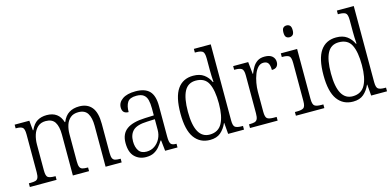

<svg xmlns="http://www.w3.org/2000/svg" viewBox="-71 -1177 3275 1604"><g transform="rotate(-15 1567.0 -375.0)"><path d="M29 0V-32H44Q71 -32 86.5 -36.5Q102 -41 109 -56.5Q116 -72 116 -105V-432Q116 -480 100 -492Q84 -504 47 -504H41V-536H168L176 -451H180Q203 -503 237.5 -523.5Q272 -544 319 -544Q422 -544 451 -448H455Q476 -499 512.5 -521.5Q549 -544 600 -544Q671 -544 708.5 -498Q746 -452 746 -355V-104Q746 -71 753 -56Q760 -41 775.5 -36.5Q791 -32 818 -32H823V0H684V-354Q684 -423 660.5 -461Q637 -499 581 -499Q538 -499 512 -477Q486 -455 474.5 -419Q463 -383 463 -341V-105Q463 -72 470 -56.5Q477 -41 492.5 -36.5Q508 -32 534 -32H541V0H401V-354Q401 -424 377.5 -461Q354 -498 298 -498Q256 -498 229.5 -474Q203 -450 190.5 -411Q178 -372 178 -326V-103Q178 -54 195 -43Q212 -32 253 -32H260V0Z M1033 10Q974 10 935 -28.5Q896 -67 896 -148Q896 -227 948 -265Q1000 -303 1107 -307L1184 -310V-372Q1184 -413 1176.5 -443Q1169 -473 1147.5 -489.5Q1126 -506 1085 -506Q1027 -506 1007.5 -475Q988 -444 988 -391Q934 -391 934 -445Q934 -488 974 -516Q1014 -544 1087 -544Q1169 -544 1207.5 -504Q1246 -464 1246 -375V-111Q1246 -62 1257.5 -47Q1269 -32 1302 -32H1306V0H1199L1189 -92H1184Q1168 -66 1148.5 -42.5Q1129 -19 1101.5 -4.5Q1074 10 1033 10ZM1048 -33Q1088 -33 1118.5 -54Q1149 -75 1166.5 -109.5Q1184 -144 1184 -185V-277L1117 -274Q1029 -271 994.5 -238Q960 -205 960 -145Q960 -95 981 -64Q1002 -33 1048 -33Z M1587 10Q1500 10 1451.5 -57Q1403 -124 1403 -267Q1403 -410 1450 -477.5Q1497 -545 1586 -545Q1643 -545 1678.5 -519Q1714 -493 1733 -451H1738Q1736 -476 1735 -504Q1734 -532 1734 -556V-654Q1734 -705 1717 -716.5Q1700 -728 1663 -728H1651V-760H1797V-102Q1797 -55 1814 -43.5Q1831 -32 1870 -32H1881V0H1744L1736 -97H1734Q1713 -49 1678.5 -19.5Q1644 10 1587 10ZM1596 -34Q1670 -35 1702.5 -95Q1735 -155 1735 -266Q1735 -380 1705 -440Q1675 -500 1597 -500Q1529 -500 1498 -441Q1467 -382 1467 -265Q1467 -33 1596 -34Z M1933 0V-32H1941Q1966 -32 1982 -36.5Q1998 -41 2005.5 -56.5Q2013 -72 2013 -106V-433Q2013 -481 1995.5 -492.5Q1978 -504 1938 -504H1931V-536H2061L2072 -431H2075Q2086 -460 2101.5 -486Q2117 -512 2141.5 -528.5Q2166 -545 2204 -545Q2248 -545 2270 -525.5Q2292 -506 2292 -475Q2292 -451 2278.5 -436Q2265 -421 2235 -421Q2235 -461 2223 -479.5Q2211 -498 2181 -498Q2155 -498 2135 -477.5Q2115 -457 2102 -423.5Q2089 -390 2082 -351Q2075 -312 2075 -275V-103Q2075 -54 2092 -43Q2109 -32 2147 -32H2172V0Z M2449 -647Q2431 -647 2420 -658Q2409 -669 2409 -698Q2409 -727 2420 -738Q2431 -749 2449 -749Q2466 -749 2477.5 -738Q2489 -727 2489 -698Q2489 -669 2477.5 -658Q2466 -647 2449 -647ZM2330 0V-32H2348Q2388 -32 2405 -43.5Q2422 -55 2422 -103V-431Q2422 -480 2406 -492Q2390 -504 2352 -504H2343V-536H2484V-105Q2484 -56 2501 -44Q2518 -32 2558 -32H2576V0Z M2824 10Q2737 10 2688.5 -57Q2640 -124 2640 -267Q2640 -410 2687 -477.5Q2734 -545 2823 -545Q2880 -545 2915.5 -519Q2951 -493 2970 -451H2975Q2973 -476 2972 -504Q2971 -532 2971 -556V-654Q2971 -705 2954 -716.5Q2937 -728 2900 -728H2888V-760H3034V-102Q3034 -55 3051 -43.5Q3068 -32 3107 -32H3118V0H2981L2973 -97H2971Q2950 -49 2915.5 -19.5Q2881 10 2824 10ZM2833 -34Q2907 -35 2939.5 -95Q2972 -155 2972 -266Q2972 -380 2942 -440Q2912 -500 2834 -500Q2766 -500 2735 -441Q2704 -382 2704 -265Q2704 -33 2833 -34Z"/></g></svg>

Font: Noto Serif Hebrew SemiCondensed Light
Style: Regular
Weight: 300
Width: 4
Designer: Monotype Design Team
Foundry: Monotype Imaging Inc.
Version: Version 2.004; ttfautohint (v1.8.4.7-5d5b)